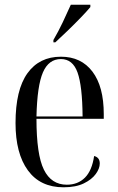

<svg xmlns="http://www.w3.org/2000/svg" viewBox="-20 -786 502 816"><path d="M250 10Q151 10 98.5 -62Q46 -134 46 -263Q46 -404 96.5 -474.5Q147 -545 239 -545Q325 -545 373 -481.5Q421 -418 421 -301V-281H135Q135 -129 166.5 -65Q198 -1 264 -1Q311 -1 341 -31Q371 -61 380 -123Q404 -117 404 -91Q404 -70 387 -46.5Q370 -23 336 -6.5Q302 10 250 10ZM331 -291Q330 -421 309.5 -478Q289 -535 239 -535Q187 -535 162.5 -478.5Q138 -422 135 -291ZM207 -616Q228 -652 247 -692Q266 -732 281 -766H364V-756Q350 -739 323.5 -711.5Q297 -684 267.5 -655.5Q238 -627 215 -606H207Z"/></svg>

Font: Noto Serif Display Condensed
Style: Regular
Weight: 400
Width: 3
Designer: Monotype Design Team
Foundry: Monotype Imaging Inc.
Version: Version 2.009